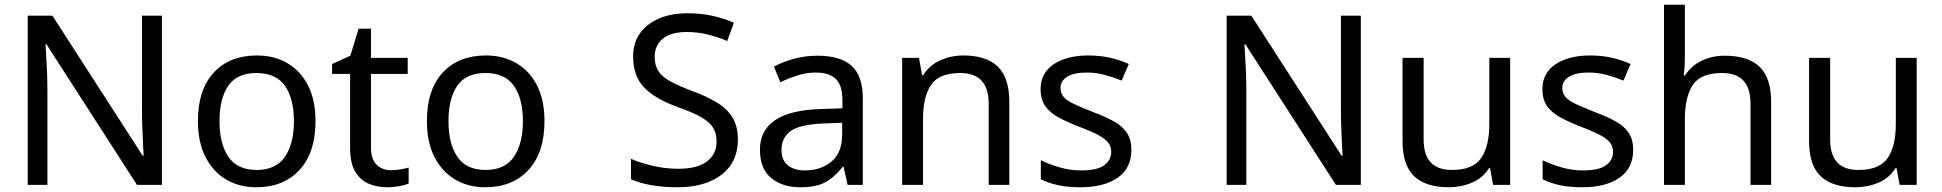

<svg xmlns="http://www.w3.org/2000/svg" viewBox="-20 -780 8191 810"><path d="M663 0H558L176 -593H172Q174 -558 177 -506Q180 -454 180 -399V0H97V-714H201L582 -123H586Q585 -139 583.5 -171Q582 -203 580.5 -241Q579 -279 579 -311V-714H663Z M1311 -269Q1311 -136 1243.5 -63Q1176 10 1061 10Q990 10 934.5 -22.5Q879 -55 847 -117.5Q815 -180 815 -269Q815 -402 882 -474Q949 -546 1064 -546Q1137 -546 1192.5 -513.5Q1248 -481 1279.5 -419.5Q1311 -358 1311 -269ZM906 -269Q906 -174 943.5 -118.5Q981 -63 1063 -63Q1144 -63 1182 -118.5Q1220 -174 1220 -269Q1220 -364 1182 -418Q1144 -472 1062 -472Q980 -472 943 -418Q906 -364 906 -269Z M1629 -62Q1649 -62 1670 -65.5Q1691 -69 1704 -73V-6Q1690 1 1664 5.5Q1638 10 1614 10Q1572 10 1536.5 -4.5Q1501 -19 1479 -55Q1457 -91 1457 -156V-468H1381V-510L1458 -545L1493 -659H1545V-536H1700V-468H1545V-158Q1545 -109 1568.5 -85.5Q1592 -62 1629 -62Z M2277 -269Q2277 -136 2209.5 -63Q2142 10 2027 10Q1956 10 1900.5 -22.5Q1845 -55 1813 -117.5Q1781 -180 1781 -269Q1781 -402 1848 -474Q1915 -546 2030 -546Q2103 -546 2158.5 -513.5Q2214 -481 2245.5 -419.5Q2277 -358 2277 -269ZM1872 -269Q1872 -174 1909.5 -118.5Q1947 -63 2029 -63Q2110 -63 2148 -118.5Q2186 -174 2186 -269Q2186 -364 2148 -418Q2110 -472 2028 -472Q1946 -472 1909 -418Q1872 -364 1872 -269Z M3093 -191Q3093 -96 3024 -43Q2955 10 2838 10Q2778 10 2727 1Q2676 -8 2642 -24V-110Q2678 -94 2731.5 -81Q2785 -68 2842 -68Q2922 -68 2962.5 -99Q3003 -130 3003 -183Q3003 -218 2988 -242Q2973 -266 2936.5 -286.5Q2900 -307 2835 -330Q2744 -363 2697.5 -411Q2651 -459 2651 -542Q2651 -599 2680 -639.5Q2709 -680 2760.5 -702Q2812 -724 2879 -724Q2938 -724 2987 -713Q3036 -702 3076 -684L3048 -607Q3011 -623 2967.5 -634Q2924 -645 2877 -645Q2810 -645 2776 -616.5Q2742 -588 2742 -541Q2742 -505 2757 -481Q2772 -457 2806 -438Q2840 -419 2898 -397Q2961 -374 3004.5 -347.5Q3048 -321 3070.5 -284Q3093 -247 3093 -191Z M3428 -545Q3526 -545 3573 -502Q3620 -459 3620 -365V0H3556L3539 -76H3535Q3500 -32 3461.5 -11Q3423 10 3355 10Q3282 10 3234 -28.5Q3186 -67 3186 -149Q3186 -229 3249 -272.5Q3312 -316 3443 -320L3534 -323V-355Q3534 -422 3505 -448Q3476 -474 3423 -474Q3381 -474 3343 -461.5Q3305 -449 3272 -433L3245 -499Q3280 -518 3328 -531.5Q3376 -545 3428 -545ZM3454 -259Q3354 -255 3315.5 -227Q3277 -199 3277 -148Q3277 -103 3304.5 -82Q3332 -61 3375 -61Q3443 -61 3488 -98.5Q3533 -136 3533 -214V-262Z M4044 -546Q4140 -546 4189 -499.5Q4238 -453 4238 -349V0H4151V-343Q4151 -472 4031 -472Q3942 -472 3908 -422Q3874 -372 3874 -278V0H3786V-536H3857L3870 -463H3875Q3901 -505 3947 -525.5Q3993 -546 4044 -546Z M4753 -148Q4753 -70 4695 -30Q4637 10 4539 10Q4483 10 4442.5 1Q4402 -8 4371 -24V-104Q4403 -88 4448.5 -74.5Q4494 -61 4541 -61Q4608 -61 4638 -82.5Q4668 -104 4668 -140Q4668 -160 4657 -176Q4646 -192 4617.5 -208Q4589 -224 4536 -244Q4484 -264 4447 -284Q4410 -304 4390 -332Q4370 -360 4370 -404Q4370 -472 4425.5 -509Q4481 -546 4571 -546Q4620 -546 4662.5 -536.5Q4705 -527 4742 -510L4712 -440Q4678 -454 4641 -464Q4604 -474 4565 -474Q4511 -474 4482.5 -456.5Q4454 -439 4454 -409Q4454 -387 4467 -371.5Q4480 -356 4510.5 -341.5Q4541 -327 4592 -307Q4643 -288 4679 -268Q4715 -248 4734 -219.5Q4753 -191 4753 -148Z M5721 0H5616L5234 -593H5230Q5232 -558 5235 -506Q5238 -454 5238 -399V0H5155V-714H5259L5640 -123H5644Q5643 -139 5641.5 -171Q5640 -203 5638.5 -241Q5637 -279 5637 -311V-714H5721Z M6351 -536V0H6279L6266 -71H6262Q6236 -29 6190 -9.5Q6144 10 6092 10Q5995 10 5946 -36.5Q5897 -83 5897 -185V-536H5986V-191Q5986 -63 6105 -63Q6194 -63 6228.5 -113Q6263 -163 6263 -257V-536Z M6870 -148Q6870 -70 6812 -30Q6754 10 6656 10Q6600 10 6559.5 1Q6519 -8 6488 -24V-104Q6520 -88 6565.5 -74.5Q6611 -61 6658 -61Q6725 -61 6755 -82.5Q6785 -104 6785 -140Q6785 -160 6774 -176Q6763 -192 6734.5 -208Q6706 -224 6653 -244Q6601 -264 6564 -284Q6527 -304 6507 -332Q6487 -360 6487 -404Q6487 -472 6542.5 -509Q6598 -546 6688 -546Q6737 -546 6779.5 -536.5Q6822 -527 6859 -510L6829 -440Q6795 -454 6758 -464Q6721 -474 6682 -474Q6628 -474 6599.5 -456.5Q6571 -439 6571 -409Q6571 -387 6584 -371.5Q6597 -356 6627.5 -341.5Q6658 -327 6709 -307Q6760 -288 6796 -268Q6832 -248 6851 -219.5Q6870 -191 6870 -148Z M7088 -537Q7088 -497 7083 -462H7089Q7115 -503 7159.5 -524Q7204 -545 7256 -545Q7354 -545 7403 -498.5Q7452 -452 7452 -349V0H7365V-343Q7365 -472 7245 -472Q7155 -472 7121.5 -421.5Q7088 -371 7088 -277V0H7000V-760H7088Z M8066 -536V0H7994L7981 -71H7977Q7951 -29 7905 -9.5Q7859 10 7807 10Q7710 10 7661 -36.5Q7612 -83 7612 -185V-536H7701V-191Q7701 -63 7820 -63Q7909 -63 7943.5 -113Q7978 -163 7978 -257V-536Z"/></svg>

Font: Noto Sans Nushu
Style: Regular
Weight: 400
Designer: Lisa Huang
Foundry: Lisa Huang
Version: Version 1.003; ttfautohint (v1.8.4.7-5d5b)